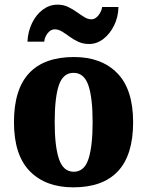

<svg xmlns="http://www.w3.org/2000/svg" viewBox="-20 -795 633 825"><path d="M295 10Q176 10 108 -59.5Q40 -129 40 -270Q40 -411 105 -480.5Q170 -550 298 -550Q416 -550 484 -480.5Q552 -411 552 -270Q552 -129 487 -59.5Q422 10 295 10ZM297 -57Q342 -57 360 -111.5Q378 -166 378 -270Q378 -376 359.5 -429Q341 -482 296 -482Q251 -482 233 -429Q215 -376 215 -270Q215 -166 233.5 -111.5Q252 -57 297 -57ZM363 -606Q337 -606 316.5 -615.5Q296 -625 279 -637.5Q262 -650 246.5 -659.5Q231 -669 215 -669Q198 -669 185 -652.5Q172 -636 170 -616H98Q100 -660 118 -696.5Q136 -733 164.5 -754Q193 -775 227 -775Q252 -775 272 -765.5Q292 -756 309.5 -743.5Q327 -731 342.5 -721.5Q358 -712 373 -712Q389 -712 402.5 -728.5Q416 -745 419 -765H489Q488 -721 470 -685Q452 -649 424 -627.5Q396 -606 363 -606Z"/></svg>

Font: Noto Serif Armenian SemiCondensed ExtraBold
Style: Regular
Weight: 800
Width: 4
Designer: Monotype Design Team
Foundry: Monotype Imaging Inc.
Version: Version 2.008; ttfautohint (v1.8.4.7-5d5b)